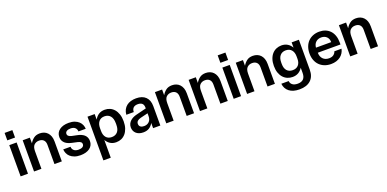

<svg xmlns="http://www.w3.org/2000/svg" viewBox="-5 -1691 5829 2890"><g transform="rotate(-20 2910.0 -245.5)"><path d="M49 -500H167V0H49ZM170 -578V-697H46V-578Z M264 -500H379V-409Q403 -451 441 -480.5Q479 -510 539 -510Q575 -510 606 -498Q637 -486 660 -462Q683 -438 696 -402.5Q709 -367 709 -319V0H591V-307Q591 -358 565 -384.5Q539 -411 492 -411Q444 -411 413 -381Q382 -351 382 -282V0H264Z M946 -210Q916 -217 889 -228Q862 -239 842 -256.5Q822 -274 810 -298Q798 -322 798 -355Q798 -427 853.5 -468.5Q909 -510 1002 -510Q1057 -510 1096.5 -495Q1136 -480 1162 -456Q1188 -432 1201 -401Q1214 -370 1215 -338H1098Q1097 -375 1072.5 -398Q1048 -421 1000 -421Q961 -421 938 -406Q915 -391 915 -365Q915 -342 932 -329Q949 -316 976 -309L1063 -291Q1093 -285 1120.5 -273.5Q1148 -262 1168 -245Q1188 -228 1200 -203Q1212 -178 1212 -145Q1212 -109 1197.5 -80Q1183 -51 1156 -31Q1129 -11 1091 -0.5Q1053 10 1007 10Q952 10 911.5 -5Q871 -20 844.5 -44Q818 -68 805 -99Q792 -130 790 -162H907Q908 -125 934 -102Q960 -79 1009 -79Q1049 -79 1072 -94Q1095 -109 1095 -136Q1095 -159 1078.5 -171.5Q1062 -184 1033 -191Z M1302 -500H1417V-411Q1443 -459 1483.5 -484.5Q1524 -510 1580 -510Q1624 -510 1662 -493.5Q1700 -477 1728.5 -444Q1757 -411 1773.5 -362.5Q1790 -314 1790 -250Q1790 -186 1773.5 -137.5Q1757 -89 1728.5 -56Q1700 -23 1662 -6.5Q1624 10 1580 10Q1526 10 1486 -14.5Q1446 -39 1420 -84V200H1302ZM1420 -227Q1420 -162 1452 -124Q1484 -86 1543 -86Q1601 -86 1635 -124Q1669 -162 1669 -237V-262Q1669 -339 1635 -378.5Q1601 -418 1543 -418Q1484 -418 1452 -379Q1420 -340 1420 -272Z M2013 10Q1975 10 1946.5 -0.5Q1918 -11 1898.5 -29Q1879 -47 1869 -71.5Q1859 -96 1859 -124Q1859 -156 1871 -181Q1883 -206 1903 -224.5Q1923 -243 1949 -256Q1975 -269 2004 -276L2169 -317V-326Q2169 -377 2144.5 -397.5Q2120 -418 2077 -418Q1983 -418 1980 -327H1861Q1864 -372 1882 -406.5Q1900 -441 1929 -464Q1958 -487 1997 -498.5Q2036 -510 2082 -510Q2182 -510 2234.5 -457.5Q2287 -405 2287 -312V0H2171V-83Q2146 -38 2108 -14Q2070 10 2013 10ZM1977 -139Q1977 -107 1998.5 -91Q2020 -75 2055 -75Q2106 -75 2137.5 -106.5Q2169 -138 2169 -193V-239L2050 -210Q1977 -192 1977 -139Z M2382 -500H2497V-409Q2521 -451 2559 -480.5Q2597 -510 2657 -510Q2693 -510 2724 -498Q2755 -486 2778 -462Q2801 -438 2814 -402.5Q2827 -367 2827 -319V0H2709V-307Q2709 -358 2683 -384.5Q2657 -411 2610 -411Q2562 -411 2531 -381Q2500 -351 2500 -282V0H2382Z M2922 -500H3037V-409Q3061 -451 3099 -480.5Q3137 -510 3197 -510Q3233 -510 3264 -498Q3295 -486 3318 -462Q3341 -438 3354 -402.5Q3367 -367 3367 -319V0H3249V-307Q3249 -358 3223 -384.5Q3197 -411 3150 -411Q3102 -411 3071 -381Q3040 -351 3040 -282V0H2922Z M3462 -500H3580V0H3462ZM3583 -578V-697H3459V-578Z M3677 -500H3792V-409Q3816 -451 3854 -480.5Q3892 -510 3952 -510Q3988 -510 4019 -498Q4050 -486 4073 -462Q4096 -438 4109 -402.5Q4122 -367 4122 -319V0H4004V-307Q4004 -358 3978 -384.5Q3952 -411 3905 -411Q3857 -411 3826 -381Q3795 -351 3795 -282V0H3677Z M4445 206Q4340 206 4280.5 159Q4221 112 4213 32H4331Q4334 70 4364 93Q4394 116 4448 116Q4570 116 4570 -12V-95Q4544 -52 4504 -28.5Q4464 -5 4410 -5Q4367 -5 4328.5 -21Q4290 -37 4261 -69Q4232 -101 4215.5 -148Q4199 -195 4199 -257Q4199 -319 4215.5 -366.5Q4232 -414 4261 -446Q4290 -478 4328.5 -494Q4367 -510 4410 -510Q4464 -510 4505 -485.5Q4546 -461 4572 -416V-500H4688V-21Q4688 89 4624 147.5Q4560 206 4445 206ZM4321 -245Q4321 -175 4354.5 -138Q4388 -101 4446 -101Q4505 -101 4537.5 -137.5Q4570 -174 4570 -237V-276Q4570 -342 4537.5 -380Q4505 -418 4446 -418Q4388 -418 4354.5 -379.5Q4321 -341 4321 -269Z M5021 10Q4965 10 4918.5 -8Q4872 -26 4838 -59.5Q4804 -93 4785.5 -141.5Q4767 -190 4767 -250Q4767 -310 4785.5 -358.5Q4804 -407 4837 -440.5Q4870 -474 4916 -492Q4962 -510 5016 -510Q5069 -510 5112 -493Q5155 -476 5186.5 -443Q5218 -410 5235 -361.5Q5252 -313 5252 -250V-219H4889V-218Q4889 -156 4925 -119Q4961 -82 5021 -82Q5068 -82 5095 -103Q5122 -124 5130 -154H5245Q5238 -118 5219 -87.5Q5200 -57 5171.5 -35.5Q5143 -14 5105 -2Q5067 10 5021 10ZM5133 -300Q5133 -354 5100.5 -386Q5068 -418 5014 -418Q4962 -418 4928 -387Q4894 -356 4889 -300Z M5329 -500H5444V-409Q5468 -451 5506 -480.5Q5544 -510 5604 -510Q5640 -510 5671 -498Q5702 -486 5725 -462Q5748 -438 5761 -402.5Q5774 -367 5774 -319V0H5656V-307Q5656 -358 5630 -384.5Q5604 -411 5557 -411Q5509 -411 5478 -381Q5447 -351 5447 -282V0H5329Z"/></g></svg>

Font: CyStack Display SemiBold
Style: Regular
Weight: 600
Designer: Weizhong Zhang
Foundry: 本地遙控
Version: Version 1.000;Glyphs 3.1.2 (3151)